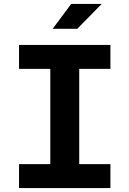

<svg xmlns="http://www.w3.org/2000/svg" viewBox="-20 -959 660 979"><path d="M77 0H543V-122H384V-608H543V-730H77V-608H236.5V-122H77ZM248.5 -812 343 -939H498.5L374 -812Z"/></svg>

Font: Monaspace Neon
Style: Bold
Weight: 700
Designer: Riley Cran & the Lettermatic Team
Foundry: Lettermatic
Version: Version 1.200 (Monaspace Neon)